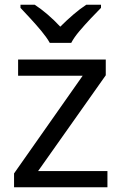

<svg xmlns="http://www.w3.org/2000/svg" viewBox="-20 -786 510 806"><path d="M431 0H39V-58L327 -468H56V-536H424V-470L140 -68H431ZM189 -606Q176 -629 154 -655.5Q132 -682 108 -708Q84 -734 66 -753V-766H126Q152 -749 180 -725Q208 -701 233 -674Q260 -701 288 -725Q316 -749 342 -766H404V-753Q385 -734 360.5 -708Q336 -682 313.5 -655.5Q291 -629 279 -606Z"/></svg>

Font: Noto Sans Lao UI
Style: Regular
Weight: 400
Designer: Monotype Design Team
Foundry: Monotype Imaging Inc.
Version: Version 2.000